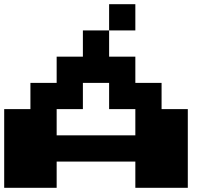

<svg xmlns="http://www.w3.org/2000/svg" viewBox="-20 -1020 1040 915"><path d="M625 -875H500V-1000H625ZM875 -500V-125H625V-250H250V-125H0V-500H125V-625H250V-750H375V-875H500V-750H625V-625H750V-500ZM625 -500H500V-625H375V-500H250V-375H625Z"/></svg>

Font: Press Start 2P
Style: Regular
Weight: 400
Designer: CodeMan38
Foundry: CodeMan38
Version: Version 3.000